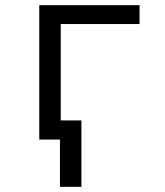

<svg xmlns="http://www.w3.org/2000/svg" viewBox="-20 -540 640 743"><path d="M212 183V0H132V-520H520V-447H215V-74H295V183Z"/></svg>

Font: Iosevka Aile
Style: Regular
Weight: 400
Designer: Belleve Invis
Foundry: Belleve Invis
Version: Version 28.0.1; ttfautohint (v1.8.4)